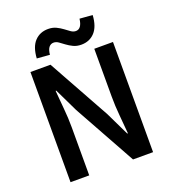

<svg xmlns="http://www.w3.org/2000/svg" viewBox="-151 -958 957 1071"><g transform="rotate(-20 328.0 -423.0)"><path d="M83 0V-654H202L406 -286L473 -147H477Q473 -198 467.5 -256.5Q462 -315 462 -370V-654H573V0H454L250 -368L183 -507H179Q183 -455 188.5 -398Q194 -341 194 -286V0ZM403 -700Q376 -700 355.5 -710Q335 -720 319 -732Q303 -744 289 -754Q275 -764 260 -764Q243 -764 232 -750.5Q221 -737 218 -707L142 -713Q146 -780 177 -813Q208 -846 257 -846Q284 -846 304.5 -836Q325 -826 341 -814Q357 -802 371 -792Q385 -782 400 -782Q435 -782 442 -840L518 -834Q514 -767 483 -733.5Q452 -700 403 -700Z"/></g></svg>

Font: Processing Sans Pro Semibold
Style: Regular
Weight: 600
Designer: Paul D. Hunt
Foundry: Adobe Systems Incorporated
Version: Version 2.020;PS 2.000;hotconv 1.0.86;makeotf.lib2.5.63406